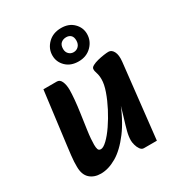

<svg xmlns="http://www.w3.org/2000/svg" viewBox="-172 -824 883 950"><g transform="rotate(-30 269.5 -348.5)"><path d="M129 13Q90 13 66 -9Q42 -31 42 -76Q42 -91 42.5 -105Q43 -119 45.5 -139.5Q48 -160 52 -193L90 -491H167Q184 -491 192.5 -471.5Q201 -452 201 -424Q201 -403 198 -369Q195 -335 189 -294L177 -210Q173 -182 171.5 -162Q170 -142 170 -128Q170 -111 173.5 -101.5Q177 -92 189 -92Q203 -92 225 -113Q247 -134 271 -169Q295 -204 316 -244.5Q337 -285 350.5 -323.5Q364 -362 364 -390Q364 -413 358.5 -428.5Q353 -444 354 -454Q354 -463 367 -470Q380 -477 398 -481.5Q416 -486 433.5 -488.5Q451 -491 461 -491Q479 -491 489.5 -471Q500 -451 496 -414L449 10H375Q363 10 354.5 -2Q346 -14 342 -29.5Q338 -45 338 -55Q338 -78 345 -105Q352 -132 365 -174Q378 -216 396 -282V-265Q357 -163 311 -102Q265 -41 218.5 -14Q172 13 129 13ZM311 -523Q266 -523 239 -549.5Q212 -576 212 -613Q212 -652 241 -681Q270 -710 317 -710Q361 -710 387.5 -683.5Q414 -657 414 -621Q414 -581 385 -552Q356 -523 311 -523ZM312 -575Q329 -575 340.5 -587Q352 -599 352 -619Q352 -639 342 -648.5Q332 -658 316 -658Q298 -658 286 -647.5Q274 -637 274 -615Q274 -597 285 -586Q296 -575 312 -575Z"/></g></svg>

Font: Alkatra Medium
Style: Regular
Weight: 500
Designer: Suman Bhandary
Version: Version 1.100;gftools[0.9.22]